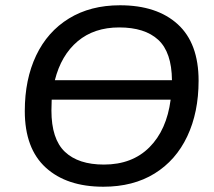

<svg xmlns="http://www.w3.org/2000/svg" viewBox="-20 -699 813 728"><path d="M74 -278Q74 -398 117 -488.5Q160 -579 241.5 -629Q323 -679 435 -679Q575 -679 654 -607Q733 -535 733 -393Q733 -273 690 -182Q647 -91 566 -41Q485 9 372 9Q233 9 153.5 -63.5Q74 -136 74 -278ZM627 -321H176L175 -280Q175 -172 226 -123.5Q277 -75 374 -75Q481 -75 546.5 -140.5Q612 -206 627 -321ZM632 -395Q631 -501 580 -548Q529 -595 432 -595Q337 -595 274.5 -542.5Q212 -490 188 -395Z"/></svg>

Font: SN Pro
Style: Italic
Weight: 400
Italic angle: -9°
Designer: Tobias Whetton
Foundry: Supernotes
Version: Version 1.003